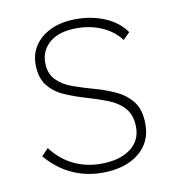

<svg xmlns="http://www.w3.org/2000/svg" viewBox="-62 -526 540 591"><g transform="rotate(-10 208.5 -230.0)"><path d="M212 10Q175 10 142.5 -0.5Q110 -11 84 -29.5Q58 -48 38 -72L59 -94Q89 -55 128 -36.5Q167 -18 213 -18Q270 -18 304 -42.5Q338 -67 338 -110Q338 -148 318.5 -170Q299 -192 268 -204Q237 -216 202.5 -226Q168 -236 137 -249.5Q106 -263 86.5 -287.5Q67 -312 67 -354Q67 -388 85 -414Q103 -440 136 -455Q169 -470 214 -470Q263 -470 304 -452.5Q345 -435 368 -402L347 -381Q327 -409 291 -425.5Q255 -442 211 -442Q155 -442 126 -417Q97 -392 97 -355Q97 -320 116.5 -300Q136 -280 167 -269Q198 -258 232.5 -248.5Q267 -239 298 -224.5Q329 -210 348.5 -184.5Q368 -159 368 -114Q368 -57 325.5 -23.5Q283 10 212 10Z"/></g></svg>

Font: Outfit Thin
Style: Regular
Weight: 100
Designer: Rodrigo Fuenzalida
Foundry: fragTYPE
Version: Version 1.000